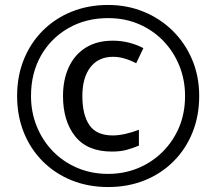

<svg xmlns="http://www.w3.org/2000/svg" viewBox="-20 -744 872 774"><path d="M431 -133Q332 -133 283 -194.5Q234 -256 234 -357Q234 -422 257 -472.5Q280 -523 325 -551.5Q370 -580 435 -580Q500 -580 558 -550L529 -489Q479 -515 436 -515Q377 -515 344.5 -473Q312 -431 312 -357Q312 -281 340.5 -239.5Q369 -198 435 -198Q458 -198 486.5 -204.5Q515 -211 540 -221V-157Q516 -147 491 -140Q466 -133 431 -133ZM416 10Q336 10 269 -17Q202 -44 152.5 -93.5Q103 -143 76 -210Q49 -277 49 -357Q49 -437 76 -504Q103 -571 152.5 -620.5Q202 -670 269 -697Q336 -724 416 -724Q492 -724 558.5 -697Q625 -670 675.5 -620.5Q726 -571 754.5 -504Q783 -437 783 -357Q783 -277 756 -210Q729 -143 679.5 -93.5Q630 -44 563 -17Q496 10 416 10ZM416 -43Q480 -43 536 -66Q592 -89 635 -131.5Q678 -174 702 -231Q726 -288 726 -357Q726 -422 703 -479Q680 -536 638.5 -579Q597 -622 540.5 -646.5Q484 -671 416 -671Q326 -671 255.5 -630.5Q185 -590 145 -519.5Q105 -449 105 -357Q105 -292 128 -235Q151 -178 192.5 -135Q234 -92 291 -67.5Q348 -43 416 -43Z"/></svg>

Font: Noto Sans Sundanese
Style: Regular
Weight: 400
Designer: Monotype Design Team (Regular), Sérgio L. Martins (other weights)
Foundry: Monotype Imaging Inc.
Version: Version 2.003